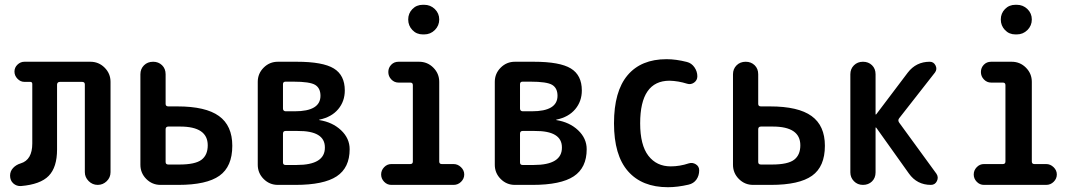

<svg xmlns="http://www.w3.org/2000/svg" viewBox="-20 -780 4540 810"><path d="M68.4 4.9Q49.8 5.9 36.1 -6.3Q22.5 -18.6 22.5 -39.1Q22.5 -57.6 35.2 -71.3Q47.9 -85 67.4 -90.8Q116.2 -105.5 116.2 -174.8V-425.8Q116.2 -434.6 107.4 -434.6H83Q66.4 -434.6 53.7 -447.8Q41 -460.9 41 -478Q41 -495.1 53.7 -507.3Q66.4 -519.5 83 -519.5H361.3Q396.5 -519.5 421.4 -494.6Q446.3 -469.7 446.3 -434.6V-53.7Q446.3 -31.2 430.2 -15.6Q414.1 0 392.1 0Q370.1 0 354 -16.1Q337.9 -32.2 337.9 -53.7V-423.8Q337.9 -434.6 326.2 -434.6H233.4Q221.7 -434.6 220.7 -423.8V-149.4Q220.7 -74.2 185.5 -38.1Q150.4 -2 68.4 4.9Z M678.7 -234.4V-96.7Q678.7 -85.9 690.4 -85.9H736.3Q803.7 -85.9 830.1 -106Q856.4 -126 856.4 -167Q856.4 -246.1 740.2 -246.1H690.4Q678.7 -246.1 678.7 -234.4ZM657.2 0Q622.1 0 597.2 -24.9Q572.3 -49.8 572.3 -85V-466.8Q572.3 -489.3 587.4 -504.4Q602.5 -519.5 626 -519.5Q648.4 -519.5 663.6 -504.9Q678.7 -490.2 678.7 -466.8V-341.8Q678.7 -331.1 690.4 -331.1H728.5Q847.7 -331.1 903.8 -290.5Q960 -250 960 -165Q960 -77.1 905.8 -38.6Q851.6 0 732.4 0Z M1173.8 -215.8V-94.7Q1173.8 -84 1184.6 -84H1231.4Q1351.6 -84 1350.6 -158.2Q1350.6 -228.5 1235.4 -227.5H1184.6Q1173.8 -227.5 1173.8 -215.8ZM1173.8 -424.8V-322.3Q1173.8 -311.5 1184.6 -310.5H1223.6Q1332 -310.5 1332 -376Q1332 -408.2 1309.6 -421.9Q1287.1 -435.5 1217.8 -435.5H1184.6Q1173.8 -435.5 1173.8 -424.8ZM1152.3 0Q1117.2 0 1092.3 -24.9Q1067.4 -49.8 1067.4 -85V-434.6Q1067.4 -469.7 1092.3 -494.6Q1117.2 -519.5 1152.3 -519.5H1232.4Q1341.8 -519.5 1388.2 -491.2Q1434.6 -462.9 1434.6 -398.4Q1434.6 -352.5 1406.7 -319.3Q1378.9 -286.1 1328.1 -275.4Q1326.2 -275.4 1326.2 -274.4L1327.1 -273.4Q1382.8 -264.6 1418.9 -230.5Q1455.1 -196.3 1455.1 -150.4Q1455.1 -72.3 1400.4 -36.1Q1345.7 0 1226.6 0H1173.8Z M1763.7 -759.8H1769.5Q1795.9 -759.8 1814.5 -741.7Q1833 -723.6 1833 -697.8Q1833 -671.9 1814.5 -653.3Q1795.9 -634.8 1769.5 -634.8H1763.7Q1737.3 -634.8 1719.7 -653.3Q1702.1 -671.9 1702.1 -697.8Q1702.1 -723.6 1719.7 -741.7Q1737.3 -759.8 1763.7 -759.8ZM1630.9 0Q1613.3 0 1600.6 -13.2Q1587.9 -26.4 1587.9 -43.9Q1587.9 -61.5 1600.6 -74.7Q1613.3 -87.9 1630.9 -87.9H1710.9Q1721.7 -87.9 1721.7 -98.6V-420.9Q1721.7 -431.6 1710.9 -431.6H1661.1Q1643.6 -431.6 1630.9 -444.8Q1618.2 -458 1618.2 -476.1Q1618.2 -494.1 1630.4 -506.8Q1642.6 -519.5 1661.1 -519.5H1748Q1783.2 -519.5 1808.1 -494.6Q1833 -469.7 1833 -434.6V-98.6Q1833 -87.9 1843.8 -87.9H1893.6Q1911.1 -87.9 1924.8 -74.7Q1938.5 -61.5 1938.5 -43.9Q1938.5 -26.4 1925.3 -13.2Q1912.1 0 1893.6 0Z M2173.8 -215.8V-94.7Q2173.8 -84 2184.6 -84H2231.4Q2351.6 -84 2350.6 -158.2Q2350.6 -228.5 2235.4 -227.5H2184.6Q2173.8 -227.5 2173.8 -215.8ZM2173.8 -424.8V-322.3Q2173.8 -311.5 2184.6 -310.5H2223.6Q2332 -310.5 2332 -376Q2332 -408.2 2309.6 -421.9Q2287.1 -435.5 2217.8 -435.5H2184.6Q2173.8 -435.5 2173.8 -424.8ZM2152.3 0Q2117.2 0 2092.3 -24.9Q2067.4 -49.8 2067.4 -85V-434.6Q2067.4 -469.7 2092.3 -494.6Q2117.2 -519.5 2152.3 -519.5H2232.4Q2341.8 -519.5 2388.2 -491.2Q2434.6 -462.9 2434.6 -398.4Q2434.6 -352.5 2406.7 -319.3Q2378.9 -286.1 2328.1 -275.4Q2326.2 -275.4 2326.2 -274.4L2327.1 -273.4Q2382.8 -264.6 2418.9 -230.5Q2455.1 -196.3 2455.1 -150.4Q2455.1 -72.3 2400.4 -36.1Q2345.7 0 2226.6 0H2173.8Z M2797.9 9.8Q2688.5 9.8 2629.4 -57.6Q2570.3 -125 2570.3 -259.8Q2570.3 -394.5 2627.4 -462.4Q2684.6 -530.3 2792 -530.3Q2832 -530.3 2877.9 -518.6Q2897.5 -513.7 2909.7 -496.1Q2921.9 -478.5 2921.9 -458Q2921.9 -441.4 2908.2 -431.6Q2894.5 -421.9 2878.9 -426.8Q2841.8 -438.5 2804.7 -439.5Q2680.7 -439.5 2680.7 -259.8Q2680.7 -168 2715.3 -123Q2750 -78.1 2809.6 -78.1Q2847.7 -78.1 2885.7 -90.8Q2901.4 -95.7 2915.5 -86.9Q2929.7 -78.1 2929.7 -61.5Q2929.7 -39.1 2918 -22.5Q2906.2 -5.9 2884.8 -1Q2837.9 9.8 2797.9 9.8Z M3178.7 -234.4V-96.7Q3178.7 -85.9 3190.4 -85.9H3236.3Q3303.7 -85.9 3330.1 -106Q3356.4 -126 3356.4 -167Q3356.4 -246.1 3240.2 -246.1H3190.4Q3178.7 -246.1 3178.7 -234.4ZM3157.2 0Q3122.1 0 3097.2 -24.9Q3072.3 -49.8 3072.3 -85V-466.8Q3072.3 -489.3 3087.4 -504.4Q3102.5 -519.5 3126 -519.5Q3148.4 -519.5 3163.6 -504.9Q3178.7 -490.2 3178.7 -466.8V-341.8Q3178.7 -331.1 3190.4 -331.1H3228.5Q3347.7 -331.1 3403.8 -290.5Q3460 -250 3460 -165Q3460 -77.1 3405.8 -38.6Q3351.6 0 3232.4 0Z M3567.4 -52.7V-466.8Q3567.4 -489.3 3582.5 -504.4Q3597.7 -519.5 3620.6 -519.5Q3643.6 -519.5 3658.7 -504.9Q3673.8 -490.2 3673.8 -466.8V-297.9Q3673.8 -296.9 3674.8 -296.9L3676.8 -297.9L3809.6 -473.6Q3844.7 -519.5 3902.3 -519.5Q3918.9 -519.5 3926.8 -503.9Q3934.6 -488.3 3924.8 -474.6L3773.4 -281.2Q3766.6 -272.5 3773.4 -262.7L3930.7 -46.9Q3940.4 -32.2 3932.6 -16.1Q3924.8 0 3907.2 0Q3848.6 0 3814.5 -47.9L3676.8 -241.2Q3675.8 -242.2 3674.8 -242.2Q3673.8 -242.2 3673.8 -241.2V-52.7Q3673.8 -29.3 3658.7 -14.6Q3643.6 0 3620.6 0Q3597.7 0 3582.5 -15.6Q3567.4 -31.2 3567.4 -52.7Z M4263.7 -759.8H4269.5Q4295.9 -759.8 4314.5 -741.7Q4333 -723.6 4333 -697.8Q4333 -671.9 4314.5 -653.3Q4295.9 -634.8 4269.5 -634.8H4263.7Q4237.3 -634.8 4219.7 -653.3Q4202.1 -671.9 4202.1 -697.8Q4202.1 -723.6 4219.7 -741.7Q4237.3 -759.8 4263.7 -759.8ZM4130.9 0Q4113.3 0 4100.6 -13.2Q4087.9 -26.4 4087.9 -43.9Q4087.9 -61.5 4100.6 -74.7Q4113.3 -87.9 4130.9 -87.9H4210.9Q4221.7 -87.9 4221.7 -98.6V-420.9Q4221.7 -431.6 4210.9 -431.6H4161.1Q4143.6 -431.6 4130.9 -444.8Q4118.2 -458 4118.2 -476.1Q4118.2 -494.1 4130.4 -506.8Q4142.6 -519.5 4161.1 -519.5H4248Q4283.2 -519.5 4308.1 -494.6Q4333 -469.7 4333 -434.6V-98.6Q4333 -87.9 4343.8 -87.9H4393.6Q4411.1 -87.9 4424.8 -74.7Q4438.5 -61.5 4438.5 -43.9Q4438.5 -26.4 4425.3 -13.2Q4412.1 0 4393.6 0Z"/></svg>

Font: Rounded-X Mgen+ 2m medium
Style: Regular
Weight: 500
Designer: [Source Han Sans]
Ryoko NISHIZUKA  (kana & ideographs); Paul D. Hunt (Latin, Greek & Cyrillic); Wenlong ZHANG  (bopomofo
Version: Version 1.059.20150602